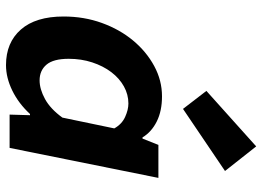

<svg xmlns="http://www.w3.org/2000/svg" viewBox="-137 -725 874 640"><g transform="rotate(90 300.0 -405.0)"><path d="M197 12Q122 12 78.5 -37.5Q35 -87 35 -180Q35 -248 56.5 -307.5Q78 -367 115 -411.5Q152 -456 200 -482Q248 -508 301 -508Q350 -508 385 -490.5Q420 -473 438 -443H442L463 -496H573L473 0H362L364 -68H360Q325 -30 282 -9Q239 12 197 12ZM248 -100Q277 -100 310 -118Q343 -136 372 -176L408 -349Q394 -374 370 -385Q346 -396 325 -396Q295 -396 268 -381Q241 -366 220.5 -339Q200 -312 188 -275.5Q176 -239 176 -197Q176 -146 195.5 -123Q215 -100 248 -100ZM343 -578 283 -656 468 -822 550 -718Z"/></g></svg>

Font: Source Code Pro
Style: Bold Italic
Weight: 700
Italic angle: -11°
Monospace: yes
Designer: Paul D. Hunt, Teo Tuominen
Foundry: Adobe Systems Incorporated
Version: Version 1.050;PS 1.000;hotconv 16.6.51;makeotf.lib2.5.65220